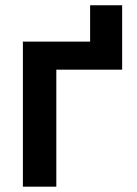

<svg xmlns="http://www.w3.org/2000/svg" viewBox="-20 -702 515 722"><path d="M439.3 -682.2V-440H318.9V-682.2ZM426.8 -545.5V-440H191.8V0H66.1V-545.5Z"/></svg>

Font: InterMG SemiBold
Style: Regular
Weight: 600
Designer: Rasmus Andersson
Foundry: rsms
Version: Version 3.019;December 26, 2023;FontCreator 15.0.0.2955 64-b